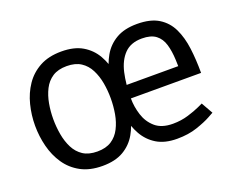

<svg xmlns="http://www.w3.org/2000/svg" viewBox="-89 -657 992 814"><g transform="rotate(-20 406.5 -250.0)"><path d="M249.2 8Q191.7 8 151.3 -14Q111 -36 85.9 -73Q60.8 -110 49.2 -156Q37.5 -202 37.5 -250Q37.5 -298 49.2 -344Q60.8 -390 85.9 -427Q111 -464 151.3 -486Q191.7 -508 249.2 -508Q306.7 -508 344 -486Q381.3 -464 402.5 -427Q423.7 -390 432.2 -344Q440.8 -298 440.8 -250Q440.8 -202 432.2 -156Q423.7 -110 402.5 -73Q381.3 -36 344 -14Q306.7 8 249.2 8ZM249.2 -57Q288 -57 313.1 -73.3Q338.2 -89.7 352.4 -117.8Q366.7 -145.8 372.8 -180.2Q378.8 -214.7 378.8 -250Q378.8 -285.3 372.8 -319.2Q366.7 -353.2 352.4 -381.2Q338.2 -409.3 313.1 -425.7Q288 -442 249.2 -442Q210.3 -442 185.2 -425.7Q160.2 -409.3 145.9 -381.2Q131.7 -353.2 125.6 -319.2Q119.5 -285.3 119.5 -250Q119.5 -214.7 125.6 -180.2Q131.7 -145.8 145.9 -117.8Q160.2 -89.7 185.2 -73.3Q210.3 -57 249.2 -57ZM585.5 8Q530.2 8 493.9 -14Q457.7 -36 436.8 -73Q416 -110 407.4 -156Q398.8 -202 398.8 -250L458.8 -220Q458.8 -182.5 470.7 -145.1Q482.5 -107.7 511.1 -82.8Q539.7 -58 590.5 -58ZM585.5 8 590.5 -58Q627.3 -58 660 -68Q692.7 -78 713.1 -87.5Q733.5 -97 733.5 -97L763 -45Q763 -45 739.5 -32Q716 -19 676.2 -5.5Q636.5 8 585.5 8ZM458.8 -220 398.8 -250Q398.8 -298 407.4 -344Q416 -390 437.2 -427Q458.3 -464 495.7 -486Q533 -508 590.5 -508L588.8 -443Q538.8 -443 510.2 -413.9Q481.7 -384.8 470.2 -334.5Q458.8 -284.2 458.8 -220ZM695.2 -220Q695.2 -267.5 693.4 -308.1Q691.7 -348.7 682.7 -378.9Q673.7 -409.2 651.6 -426.1Q629.5 -443 588.8 -443L590.5 -508Q651.3 -508 687.9 -485.2Q724.5 -462.5 743.4 -422.8Q762.3 -383.2 768.9 -331.2Q775.5 -279.2 775.5 -220ZM429.5 -220V-280H765.5L775.5 -220Z"/></g></svg>

Font: Epunda Slab Light
Style: Regular
Weight: 300
Designer: Simon Atzbach
Foundry: typofactur
Version: Version 1.102